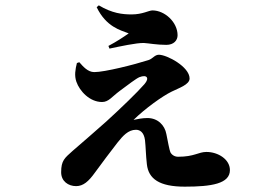

<svg xmlns="http://www.w3.org/2000/svg" viewBox="-20 -648 1040 719"><path d="M672 51C772 51 841 40 841 -11C841 -51 797 -79 753 -79C723 -79 708 -61 647 -61C634 -61 623 -68 618 -78C615 -84 608 -120 603 -146C597 -179 571 -206 532 -206C513 -206 494 -202 480 -199C524 -242 588 -288 623 -305C649 -318 690 -331 690 -354C690 -398 605 -443 575 -443C559 -443 552 -428 536 -423C483 -406 372 -378 333 -378C309 -378 291 -399 277 -415L268 -412C262 -388 258 -365 266 -342C278 -307 316 -266 362 -266C387 -266 398 -285 429 -308C460 -331 490 -354 502 -359C530 -370 541 -356 521 -333C495 -303 434 -244 378 -193C346 -164 283 -110 252 -83C222 -56 209 -47 209 -3C209 31 236 49 265 49C292 49 312 31 335 -1C359 -34 395 -82 420 -114C440 -139 460 -162 489 -162C503 -162 519 -154 523 -123C526 -96 526 -68 530 -33C536 22 577 51 672 51ZM386 -476 390 -466C428 -474 492 -488 519 -487C537 -486 567 -480 603 -480C631 -480 645 -497 645 -516C645 -565 597 -609 551 -609C537 -609 514 -594 473 -594C439 -594 400 -598 350 -628L342 -621C378 -547 431 -535 462 -523C442 -509 418 -493 386 -476Z"/></svg>

Font: GenKiMin2 TW H
Style: Regular
Weight: 900
Version: Version 2.100;PS 2.1;hotconv 16.6.51;makeotf.lib2.5.65220 DE